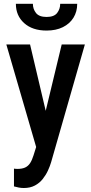

<svg xmlns="http://www.w3.org/2000/svg" viewBox="-20 -758 472 992"><path d="M185.5 -58.1 298.8 -528.3H418.5L244.1 80.1Q238.3 100.1 227.8 123Q217.3 146 200.9 166.7Q184.6 187.5 160.4 200.4Q136.2 213.4 103 213.4Q89.4 213.4 76.7 210.9Q64 208.5 52.2 205.1V113.3Q56.2 113.8 61 114.3Q65.9 114.7 69.8 114.7Q93.8 114.7 109.4 107.7Q125 100.6 135.3 85.2Q145.5 69.8 153.3 44.4ZM135.3 -528.3 228 -135.3 248 -7.8 169.9 12.2 12.7 -528.3ZM291 -738.3H378.9Q378.9 -697.8 359.6 -666.5Q340.3 -635.3 304.9 -617.7Q269.5 -600.1 220.7 -600.1Q147.5 -600.1 104.7 -638.7Q62 -677.2 62 -738.3H149.9Q149.9 -711.4 166 -690.9Q182.1 -670.4 220.7 -670.4Q259.3 -670.4 275.1 -690.9Q291 -711.4 291 -738.3Z"/></svg>

Font: Roboto Condensed Medium
Style: Regular
Weight: 500
Designer: Christian Robertson
Foundry: Google
Version: Version 3.0